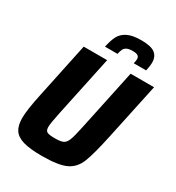

<svg xmlns="http://www.w3.org/2000/svg" viewBox="-210 -1021 1059 1156"><g transform="rotate(30 319.0 -443.5)"><path d="M43 -132Q43 -188 69 -308L149 -688H312L223 -268Q206 -188 206 -163Q206 -138 220 -130.5Q234 -123 274 -123Q315 -123 332.5 -132Q350 -141 360.5 -168.5Q371 -196 386 -268L475 -688H638L557 -308Q526 -161 502 -101Q478 -41 425.5 -16.5Q373 8 259 8Q176 8 129.5 -5.5Q83 -19 63 -49Q43 -79 43 -132ZM554 -811Q554 -787 546 -752H460Q465 -772 465 -783Q465 -798 454.5 -805.5Q444 -813 418 -813Q391 -813 377 -805.5Q363 -798 357.5 -786Q352 -774 347 -752H260Q270 -800 285.5 -830Q301 -860 335.5 -877.5Q370 -895 431 -895Q499 -895 526.5 -873.5Q554 -852 554 -811Z"/></g></svg>

Font: Saira Semi Condensed
Style: Bold Italic
Weight: 700
Width: 4
Italic angle: -12°
Designer: Hector Gatti with collaboration of the Omnibus-Type team
Foundry: Omnibus-Type
Version: Version 1.001; ttfautohint (v1.8)